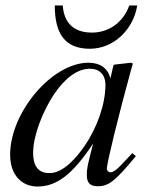

<svg xmlns="http://www.w3.org/2000/svg" viewBox="-20 -670 541 701"><path d="M365 -361C365 -290 335 -204 288 -136C258 -93 211 -38 161 -38C125 -38 101 -57 101 -112C101 -175 136 -264 178 -327C220 -388 264 -419 309 -419C344 -419 365 -396 365 -361ZM463 -111 436 -82C406 -49 393 -41 384 -41C376 -41 370 -47 370 -54C370 -74 412 -246 459 -417C462 -427 463 -429 465 -438L458 -441L397 -434L394 -431L383 -383C375 -420 346 -441 303 -441C170 -441 17 -260 17 -105C17 -29 61 11 117 11C187 11 245 -33 320 -146C299 -64 297 -56 297 -31C297 -2 309 10 337 10C377 10 401 -9 476 -100ZM452 -650C430 -588 377 -551 316 -551C248 -551 214 -587 209 -650H180C180 -547 217 -492 308 -492C395 -492 467 -562 481 -650Z"/></svg>

Font: XITS
Style: Italic
Weight: 400
Italic angle: -16.33°
Designer: MicroPress Inc., with final additions and corrections provided by Coen Hoffman, Elsevier (retired)
Version: Version 1.302